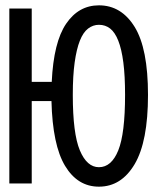

<svg xmlns="http://www.w3.org/2000/svg" viewBox="-20 -688 590 720"><path d="M15 0H99V-309H173Q177 -144 224 -66Q271 12 351 12Q435 12 485 -72.5Q535 -157 535 -332Q535 -506 485 -587Q435 -668 351 -668Q275 -668 228 -599Q181 -530 174 -381H99V-656H15ZM253 -332Q253 -404 260 -454Q267 -504 279.5 -535.5Q292 -567 310.5 -581Q329 -595 351 -595Q375 -595 393 -581Q411 -567 423.5 -535.5Q436 -504 442.5 -454Q449 -404 449 -332Q449 -187 423.5 -124Q398 -61 351 -61Q306 -61 279.5 -124Q253 -187 253 -332Z"/></svg>

Font: Codetta
Style: Regular
Weight: 400
Italic angle: -11°
Designer: Ulrich Proeller
Foundry: PROSA GmbH
Version: Version 2.00;September 29, 2018;FontCreator 11.5.0.2427 64-b